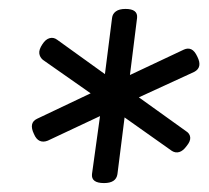

<svg xmlns="http://www.w3.org/2000/svg" viewBox="-20 -914 467 430"><path d="M213 -504Q184 -504 186 -524L204 -654L87 -599Q77 -595 69 -598.5Q61 -602 56 -614Q44 -639 63 -648L183 -705L76 -780Q69 -786 68 -794.5Q67 -803 75 -815Q82 -826 91 -828.5Q100 -831 108 -825L215 -748L231 -874Q232 -883 239.5 -888.5Q247 -894 261 -894Q289 -894 287 -874L271 -746L392 -803Q401 -807 408.5 -803.5Q416 -800 422 -787Q434 -763 415 -753L291 -696L397 -620Q405 -615 406 -606.5Q407 -598 398 -587Q390 -576 381.5 -573.5Q373 -571 365 -576L259 -651L243 -524Q240 -504 213 -504Z"/></svg>

Font: Playwrite GB J
Style: Italic
Weight: 400
Italic angle: -7.01216°
Designer: Veronika Burian, José Scaglione
Foundry: TypeTogether
Version: Version 1.002